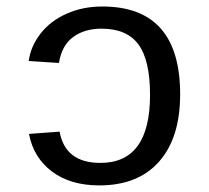

<svg xmlns="http://www.w3.org/2000/svg" viewBox="-20 -558 640 588"><path d="M531.7 -269Q531.7 -136.2 467.3 -63.2Q402.8 9.8 284.2 9.8Q195.8 9.8 139.2 -32.7Q82.5 -75.2 68.8 -147.9L162.6 -154.8Q179.7 -59.1 287.6 -59.1Q439.5 -59.1 439.5 -267.1Q439.5 -374 403.8 -422.1Q368.2 -470.2 291 -470.2Q238.3 -470.2 203.6 -444.3Q168.9 -418.5 160.6 -365.2L67.9 -371.1Q74.2 -417 104.5 -455.6Q134.8 -494.1 184.1 -516.1Q233.4 -538.1 293.5 -538.1Q531.7 -538.1 531.7 -269Z"/></svg>

Font: Cousine
Style: Regular
Weight: 400
Monospace: yes
Designer: Steve Matteson
Foundry: Ascender Corporation
Version: Version 1.20